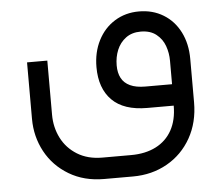

<svg xmlns="http://www.w3.org/2000/svg" viewBox="-47 -418 841 723"><g transform="rotate(-5 373.5 -56.5)"><path d="M680.5 -169.6V-6Q680.5 69.9 647.4 128.6Q614.3 187.2 556.6 219.8Q498.9 252.4 427 252.4H318.2Q242.7 252.4 185.7 218.3Q128.6 184.2 97.8 127.3Q67.1 70.3 67.1 3.3V-210.4H143.7V-5.8Q143.7 42 164.1 82.4Q184.5 122.8 224.1 147.2Q263.6 171.5 318.2 171.5H427Q481.3 171.5 521 151.3Q560.6 131.2 581.9 92.7Q603.1 54.2 603.1 0H503.2Q414.6 0 370.2 -44.7Q325.9 -89.3 325.9 -169.6Q325.9 -225.8 348.6 -270.3Q371.3 -314.8 411.7 -339.8Q452.1 -364.8 503.2 -364.8Q555.4 -364.8 595.5 -340.2Q635.7 -315.7 658.1 -271.5Q680.5 -227.2 680.5 -169.6ZM603.9 -169.6Q603.9 -198.9 594.3 -225.7Q584.7 -252.6 562.1 -270.6Q539.6 -288.6 503.2 -288.6Q470 -288.6 447.2 -271.7Q424.5 -254.8 413.4 -228Q402.3 -201.1 402.3 -169.6Q402.3 -141.1 412.8 -121.5Q423.2 -101.8 445.6 -91.4Q467.9 -80.9 503.2 -80.9H603.9Z"/></g></svg>

Font: Arad-VF Thin Dots1
Style: Regular
Weight: 100
Designer: Mohammad Darvishi
Version: Version 1.000;August 30, 2024;FontCreator 15.0.0.2992 64-bit